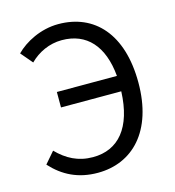

<svg xmlns="http://www.w3.org/2000/svg" viewBox="-112 -841 862 948"><g transform="rotate(-15 319.0 -367.0)"><path d="M104 -596C146 -638 204 -666 268 -666C395 -666 472 -581 486 -425H179V-346H487C480 -162 399 -68 269 -68C193 -68 136 -99 86 -150L36 -92C97 -25 172 13 272 13C450 13 580 -118 580 -366C580 -615 456 -747 272 -747C181 -747 99 -703 53 -656Z"/></g></svg>

Font: Noto Sans CJK SC Regular
Style: Regular
Weight: 400
Designer: Ryoko NISHIZUKA (kana & ideographs); Paul D. Hunt (Latin, Greek & Cyrillic); Wenlong ZHANG (bopomofo); Sandoll Communica
Foundry: Adobe Systems Incorporated
Version: Version 1.004;PS 1.004;hotconv 1.0.82;makeotf.lib2.5.63406